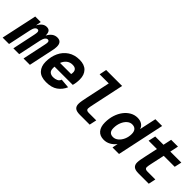

<svg xmlns="http://www.w3.org/2000/svg" viewBox="131 -1705 2711 2711"><g transform="rotate(45 1487.0 -349.0)"><path d="M-29 0 86 -536H196L182 -455Q232 -548 305 -548Q346 -548 363 -524.5Q380 -501 380 -454V-449Q432 -548 518 -548Q604 -548 604 -451Q604 -431 601 -409.5Q598 -388 593 -367L515 0H388L461 -345Q469 -379 469 -399Q469 -433 441 -433Q420 -433 403 -412Q386 -391 375 -344L302 0H185L258 -345Q265 -378 265 -398Q265 -433 237 -433Q215 -433 198.5 -412Q182 -391 172 -344L99 0Z M848 12Q743 12 692 -42.5Q641 -97 641 -188Q641 -291 679.5 -372.5Q718 -454 790 -501Q862 -548 961 -548Q1059 -548 1109.5 -495.5Q1160 -443 1160 -353Q1160 -319 1155.5 -286Q1151 -253 1143 -228H779Q778 -215 778 -201Q778 -148 804 -128Q830 -108 870 -108Q909 -108 939.5 -122.5Q970 -137 981 -170L1121 -158Q1088 -81 1023 -34.5Q958 12 848 12ZM940 -428Q890 -428 853.5 -399.5Q817 -371 797 -320H1019Q1021 -328 1022 -336.5Q1023 -345 1023 -358Q1023 -390 1003 -409Q983 -428 940 -428Z M1512 0Q1445 0 1417 -24Q1389 -48 1389 -96Q1389 -124 1395.5 -160Q1402 -196 1410 -234L1488 -602H1306L1328 -710H1647L1545 -230Q1539 -202 1535 -180.5Q1531 -159 1531 -144Q1531 -108 1582 -108H1732L1709 0Z M2000 12Q1922 12 1880.5 -37Q1839 -86 1839 -174Q1839 -254 1861 -322Q1883 -390 1921.5 -440.5Q1960 -491 2010.5 -519.5Q2061 -548 2119 -548Q2172 -548 2208.5 -524.5Q2245 -501 2257 -459L2311 -710H2446L2295 0H2165L2181 -86Q2148 -40 2101 -14Q2054 12 2000 12ZM2065 -108Q2107 -108 2143 -138Q2179 -168 2201 -217.5Q2223 -267 2223 -326Q2223 -376 2199.5 -402Q2176 -428 2132 -428Q2091 -428 2056.5 -398Q2022 -368 2001 -317Q1980 -266 1980 -204Q1980 -108 2065 -108Z M2684 0Q2617 0 2588.5 -24Q2560 -48 2560 -96Q2560 -124 2567 -160Q2574 -196 2582 -234L2624 -428H2458L2482 -536H2647L2674 -662H2810L2783 -536H3003L2979 -428H2760L2717 -230Q2711 -202 2707 -180.5Q2703 -159 2703 -144Q2703 -108 2754 -108H2912L2889 0Z"/></g></svg>

Font: Geist Mono
Style: Bold Italic
Weight: 700
Italic angle: -12°
Monospace: yes
Designer: Basement.studio, Andrés Briganti, Mateo Zaragoza
Foundry: Basement.studio, Vercel, Andrés Briganti, Guido Ferreyra, Mateo Zaragoza
Version: Version 1.500; ttfautohint (v1.8.4.7-5d5b)